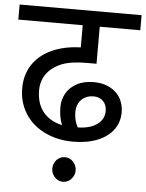

<svg xmlns="http://www.w3.org/2000/svg" viewBox="-56 -667 689 905"><g transform="rotate(5 288.5 -215.0)"><path d="M323.2 -68.8Q380.9 -69.8 414.3 -93.8Q447.8 -117.7 447.8 -157.2Q447.8 -187 430.4 -204.1Q413.1 -221.2 385.3 -221.2Q362.3 -221.2 344.2 -211.4Q326.2 -201.7 315.9 -183.1Q305.7 -164.6 305.7 -140.1Q305.7 -120.1 309.8 -103.3Q314 -86.4 323.2 -68.8ZM385.3 -375.5H345.7Q289.6 -375.5 252.7 -367.7Q215.8 -359.9 185.8 -339.4Q155.8 -318.8 141.1 -290.5Q126.5 -262.2 126.5 -228.5Q126.5 -165 158.2 -125.7Q189.9 -86.4 248.5 -73.2Q233.4 -111.3 233.4 -157.2Q233.4 -191.4 249.3 -220.9Q265.1 -250.5 298.6 -269.3Q332 -288.1 379.9 -288.1Q417 -288.1 443.8 -277.1Q470.7 -266.1 488.5 -248Q506.3 -230 514.9 -206.3Q523.4 -182.6 523.4 -157.2Q523.4 -111.3 497.3 -75.4Q471.2 -39.6 421.9 -19.8Q372.6 0 306.6 0Q233.4 0 173.1 -29.1Q112.8 -58.1 79.6 -110.8Q46.4 -163.6 46.4 -231Q46.4 -293.5 77.4 -341.3Q108.4 -389.2 167.7 -416.5Q227.1 -443.8 304.7 -445.8V-550.8H0V-622.1H577.1V-550.8H385.3ZM331.1 134.3Q331.1 150.4 323 164.1Q314.9 177.7 302.5 185.1Q290 192.4 275.9 192.4Q261.2 192.4 248.8 184.8Q236.3 177.2 228.5 163.8Q220.7 150.4 220.7 134.3Q220.7 118.7 228.3 105Q235.8 91.3 248.5 83.7Q261.2 76.2 275.9 76.2Q290.5 76.2 303 83.7Q315.4 91.3 323.2 105Q331.1 118.7 331.1 134.3Z"/></g></svg>

Font: NotoSans
Style: Regular
Weight: 400
Designer: Monotype Design team
Foundry: Monotype Imaging Inc.
Version: Version 1.04; ttfautohint (v1.4.1)